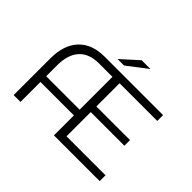

<svg xmlns="http://www.w3.org/2000/svg" viewBox="-176 -1175 1469 1469"><g transform="rotate(45 558.5 -440.5)"><path d="M707 -881 545 -757H475L612 -881ZM617 -63H1039V0H544V-216H182V0H108V-397Q108 -542 182 -621Q256 -700 392 -700H1025V-637H617V-386H981V-325H617ZM182 -278H544V-633H397Q292 -633 237 -572Q182 -511 182 -395Z"/></g></svg>

Font: mBank
Style: Regular
Weight: 400
Designer: Julieta Ulanovsky
Foundry: Julieta Ulanovsky
Version: Version 7.200;PS 007.200;hotconv 1.0.88;makeotf.lib2.5.64775